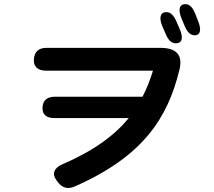

<svg xmlns="http://www.w3.org/2000/svg" viewBox="-20 -886 1040 935"><path d="M255 -8 261 0C282 29 310 37 344 22C678 -125 796 -312 853 -543C872 -616 842 -653 760 -653H207C169 -653 148 -635 145 -598C142 -563 163 -542 203 -542H725C711 -497 695 -455 674 -415H248C210 -415 189 -398 187 -363C185 -329 205 -311 245 -311H607C537 -226 437 -152 282 -85C242 -67 232 -39 255 -8ZM771 -757 788 -718C802 -684 822 -671 846 -676C868 -681 872 -706 855 -745L838 -784C823 -818 804 -831 781 -826C759 -821 755 -795 771 -757ZM864 -796 880 -758C894 -724 914 -710 936 -715C957 -720 960 -745 945 -783L930 -821C916 -855 898 -870 874 -865C852 -860 848 -835 864 -796Z"/></svg>

Font: 寒蝉团圆体 Round
Style: Regular
Weight: 500
Designer: 寒蝉字型
Version: Version 2.700;Glyphs 3.1.1 (3135)